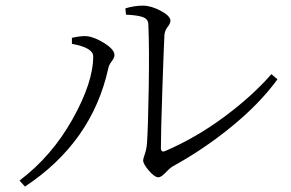

<svg xmlns="http://www.w3.org/2000/svg" viewBox="-20 -694 1040 687"><path d="M430.7 -641.6 428.7 -664.1Q460.9 -673.8 491.2 -673.8Q520.5 -673.8 555.2 -655.3Q589.8 -636.7 589.8 -620.1Q589.8 -610.4 580.1 -598.1Q570.3 -585.9 568.4 -570.3Q566.4 -535.2 561 -377Q555.7 -218.8 555.7 -165Q555.7 -147.5 570.3 -153.3Q679.7 -200.2 780.3 -274.4Q880.9 -348.6 951.2 -428.7L972.7 -410.2Q910.2 -324.2 810.1 -242.2Q710 -160.2 599.6 -99.6Q588.9 -93.8 572.8 -76.7Q556.6 -59.6 546.9 -59.6Q533.2 -59.6 512.7 -83.5Q492.2 -107.4 492.2 -120.1Q492.2 -126 498 -142.1Q503.9 -158.2 505.9 -180.7Q509.8 -235.4 512.2 -380.4Q514.6 -525.4 510.7 -608.4Q509.8 -626 491.2 -632.8Q472.7 -639.6 430.7 -641.6ZM313.5 -492.2Q313.5 -523.4 237.3 -537.1V-558.6Q271.5 -566.4 291 -564.5Q318.4 -561.5 354 -539.1Q389.6 -516.6 389.6 -497.1Q389.6 -487.3 379.4 -474.1Q369.1 -460.9 367.2 -448.2Q308.6 -184.6 69.3 -26.4L49.8 -47.9Q165 -134.8 239.3 -267.1Q313.5 -399.4 313.5 -492.2Z"/></svg>

Font: GenYoMin TW TTF Light
Style: Regular
Weight: 300
Version: Version 1.300